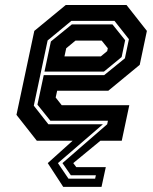

<svg xmlns="http://www.w3.org/2000/svg" viewBox="-20 -560 610 764"><path d="M231.5 183.5 170 89 269 0H126.5L45.5 -103L116.5 -437L241.5 -540H483.5L564.5 -437L536 -302L411 -199H207.5L201.5 -172L225.5 -141.5H494.5L464.5 0H379.5L271.5 89L283.5 105H401L384 183.5ZM252.5 151H358.5L361.5 137.5H262L228.5 89L406.5 -65.5L409.5 -79.5H180.5L129 -143.5L154 -261H394.5L477 -328L493 -404L435.5 -477H264L169.5 -399L114.5 -139.5L172.5 -65.5H389.5L210.5 89ZM157 -275 182.5 -395 266 -463H427.5L478 -400L464 -333L393.5 -275ZM236.5 -335.5H381L406.5 -356.5L409 -368L384.5 -398.5H280.5L243.5 -368Z"/></svg>

Font: Tourney Thin
Style: Bold Italic
Weight: 700
Italic angle: -12°
Version: Version 1.015